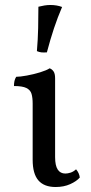

<svg xmlns="http://www.w3.org/2000/svg" viewBox="-20 -741 366 770"><path d="M203 9Q157 9 134 -17.5Q111 -44 111 -100V-325Q111 -349 106.5 -364.5Q102 -380 86 -388Q70 -396 36 -396Q36 -407 38 -416Q40 -425 45 -433Q60 -433 87.5 -438Q115 -443 141 -451Q167 -459 179 -467Q188 -464 194.5 -455Q201 -446 201 -427V-111Q201 -77 211.5 -61Q222 -45 242 -45Q251 -45 262.5 -48.5Q274 -52 285 -62Q298 -47 300 -29Q287 -14 261.5 -2.5Q236 9 203 9ZM168 -531Q155 -530 146 -531Q137 -532 128 -536Q132 -583 133 -628Q134 -673 134 -714Q146 -717 158 -719Q170 -721 182 -721Q208 -721 229 -713Q211 -671 196.5 -627.5Q182 -584 168 -531Z"/></svg>

Font: Vollkorn
Style: Regular
Weight: 400
Designer: Friedrich Althausen
Foundry: Friedrich Althausen
Version: Version 5.001